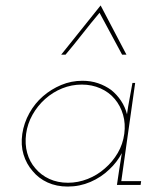

<svg xmlns="http://www.w3.org/2000/svg" viewBox="-20 -680 572 706"><path d="M62 -188Q56 -147 66.5 -112Q77 -77 100 -51Q122 -24 155 -9Q188 6 229 6Q273 6 312.5 -11Q352 -28 382 -57Q396 -70 407.5 -85Q419 -100 428 -117Q426 -101 423 -85.5Q420 -70 418 -54L410 0H497L499 -14H426L477 -375H467Q462 -346 456.5 -317.5Q451 -289 447 -260Q440 -287 425 -309.5Q410 -332 389 -349Q367 -365 340.5 -374Q314 -383 283 -383Q242 -383 205 -367.5Q168 -352 138 -326Q108 -300 88 -264Q68 -228 62 -188ZM76 -188Q81 -225 99.5 -258Q118 -291 146 -316Q174 -341 208.5 -355Q243 -369 281 -369Q318 -369 349.5 -355Q381 -341 402 -316Q423 -291 432.5 -258Q442 -225 437 -188Q432 -150 413 -117.5Q394 -85 366 -61Q338 -36 302.5 -22Q267 -8 230 -8Q192 -8 161.5 -22Q131 -36 110 -61Q89 -85 80 -117.5Q71 -150 76 -188ZM350 -660Q314 -615 277.5 -569.5Q241 -524 205 -479H221Q253 -517 283.5 -556Q314 -595 346 -633Q367 -595 387.5 -556Q408 -517 429 -479H445Q421 -524 397.5 -569.5Q374 -615 350 -660Z"/></svg>

Font: Josefin Slab Thin Thin
Style: Italic
Weight: 250
Italic angle: -12°
Version: Version 2.000